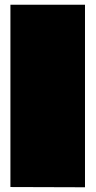

<svg xmlns="http://www.w3.org/2000/svg" viewBox="-20 -790 404 811"><path d="M339 1 24 0V-770H339Z"/></svg>

Font: Gasoek One
Style: Regular
Weight: 400
Designer: Jiashuo Zhang
Foundry: JAMO
Version: Version 1.000; ttfautohint (v1.8.4.7-5d5b);gftools[0.9.29]